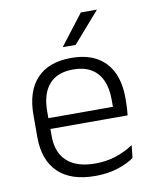

<svg xmlns="http://www.w3.org/2000/svg" viewBox="-80 -743 651 813"><g transform="rotate(-10 246.0 -336.0)"><path d="M265 10.5Q159.5 10.5 105 -42.5Q50.5 -95.5 50.5 -193.5V-288.5Q50.5 -390.5 101.2 -445Q152 -499.5 249 -499.5Q314 -499.5 358 -475Q402 -450.5 424.2 -404.5Q446.5 -358.5 446.5 -294V-276.5Q446.5 -262 445.5 -247.5Q444.5 -233 443 -218.5H387Q388 -240.5 388 -260.2Q388 -280 388 -296.5Q388 -345.5 372.2 -379.8Q356.5 -414 325.8 -432Q295 -450 249 -450Q180.5 -450 145.5 -409.8Q110.5 -369.5 110.5 -293.5V-246L111 -238V-187.5Q111 -154 120.8 -127Q130.5 -100 150.8 -80.8Q171 -61.5 201.8 -51.5Q232.5 -41.5 273.5 -41.5Q321 -41.5 361.8 -54.8Q402.5 -68 438 -91.5L432 -37Q401 -15.5 358.5 -2.5Q316 10.5 265 10.5ZM82 -218.5V-265H429.5V-218.5ZM323.5 -682H392V-681L278 -550.5H223.5V-552Z"/></g></svg>

Font: Anek Odia Medium Light
Style: Regular
Weight: 300
Version: Version 1.003